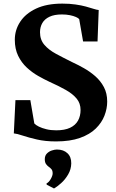

<svg xmlns="http://www.w3.org/2000/svg" viewBox="-20 -772 642 1063"><path d="M290 11Q230.5 11 184.2 0.2Q138 -10.5 106 -21.2Q74 -32 56.5 -33.5L65.5 -217.5H148L170 -88.5Q178 -79.5 195.2 -71Q212.5 -62.5 236.8 -56.5Q261 -50.5 291 -50.5Q338 -50.5 367.8 -64.5Q397.5 -78.5 411.8 -104Q426 -129.5 426 -163Q426 -200 404.2 -226.2Q382.5 -252.5 344 -274.2Q305.5 -296 254 -319Q225 -332.5 191.5 -351.5Q158 -370.5 128.5 -397.8Q99 -425 80.5 -463Q62 -501 62 -552Q62 -606 91.8 -651.5Q121.5 -697 180 -724.5Q238.5 -752 325 -752Q365.5 -752 398 -747.2Q430.5 -742.5 455.2 -735.8Q480 -729 497.8 -723.2Q515.5 -717.5 526.5 -716.5L520 -542.5H440L418.5 -666Q414 -672 400.2 -678Q386.5 -684 366.8 -688Q347 -692 323 -692Q280.5 -692 253.8 -679.2Q227 -666.5 214.2 -644.2Q201.5 -622 201.5 -593.5Q201.5 -552 225.5 -524Q249.5 -496 289.8 -474.2Q330 -452.5 378.5 -428.5Q410 -414 444.2 -394.8Q478.5 -375.5 507.8 -349.8Q537 -324 555.2 -289.8Q573.5 -255.5 573.5 -209.5Q573.5 -171 558.5 -132Q543.5 -93 510.5 -60.5Q477.5 -28 423 -8.5Q368.5 11 290 11ZM374.5 132.5Q374 165.5 357.2 194Q340.5 222.5 318.2 242.2Q296 262 280 271H278L238.5 250.5L237.5 243.5Q250.5 237.5 261 219Q271.5 200.5 271.5 188Q271.5 172.5 265 165Q258.5 157.5 250.5 152Q242.5 146.5 235.2 136.8Q228 127 228 109.5Q228 89.5 239.8 77.8Q251.5 66 267.2 61Q283 56 293.5 56H296.5Q331.5 56 353.2 76.2Q375 96.5 374.5 132.5Z"/></svg>

Font: Merriweather 24pt
Style: Bold
Weight: 700
Designer: Eben Sorkin
Foundry: Eben Sorkin
Version: Version 2.100